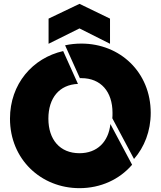

<svg xmlns="http://www.w3.org/2000/svg" viewBox="-20 -973 837 1000"><path d="M553 -876 394 -953 233 -876V-745L394 -825L553 -745ZM678 -145C732 -207 765 -290 765 -385C765 -597 605 -746 404 -746C375 -746 346 -743 319 -737L396 -566H404C505 -566 566 -496 566 -385C566 -375 566 -366 565 -357ZM555 -327C545 -234 486 -175 394 -175C292 -175 232 -246 232 -355C232 -463 289 -532 386 -536L309 -707C150 -671 32 -536 32 -355C32 -143 194 7 394 7C504 7 602 -38 668 -115Z"/></svg>

Font: Poppins STUK1
Style: Regular
Weight: 400
Designer: Jonny Pinhorn (original), Sammy Jo Hughes (modified version)
Foundry: Type Mafia
Version: Version 1.002;hotconv 1.0.109;makeotfexe 2.5.65596